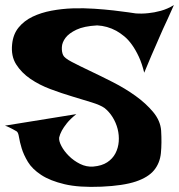

<svg xmlns="http://www.w3.org/2000/svg" viewBox="-60 -735 713 765"><path d="M632.8 -714.8Q619.1 -683.6 608.4 -660.2Q597.7 -636.7 589.8 -620.1Q581.1 -601.6 575.2 -586.9Q570.3 -576.2 562.5 -557.6Q554.7 -541 543.5 -514.2Q532.2 -487.3 514.6 -445.3Q505.9 -481.4 493.2 -508.8Q480.5 -536.1 465.8 -556.6Q451.2 -577.1 435.1 -590.3Q418.9 -603.5 403.3 -612.3Q367.2 -631.8 327.1 -633.8Q274.4 -630.9 244.6 -616.7Q214.8 -602.5 201.2 -584.5Q187.5 -566.4 186.5 -547.4Q185.5 -528.3 191.4 -515.6Q196.3 -503.9 226.1 -488.3Q255.9 -472.7 298.3 -452.6Q340.8 -432.6 389.6 -407.7Q438.5 -382.8 480 -353Q521.5 -323.2 550.3 -288.6Q579.1 -253.9 582 -214.8Q585 -165 581.1 -125Q577.1 -85 553.7 -56.6Q530.3 -28.3 481 -11.7Q431.6 4.9 344.7 8.8Q254.9 12.7 197.3 -1Q139.6 -14.6 104 -38.1Q68.4 -61.5 51.3 -89.8Q34.2 -118.2 26.4 -144Q18.6 -169.9 15.6 -189Q12.7 -208 5.9 -211.9Q-2 -216.8 -9.8 -220.7Q-16.6 -224.6 -24.4 -228Q-32.2 -231.4 -40 -234.4L244.1 -280.3Q219.7 -260.7 206.5 -244.1Q193.4 -227.5 186.5 -214.8Q178.7 -200.2 175.8 -187.5Q173.8 -173.8 184.6 -153.3Q195.3 -132.8 214.4 -113.8Q233.4 -94.7 258.8 -82Q284.2 -69.3 311.5 -71.3Q345.7 -74.2 367.2 -88.4Q388.7 -102.5 399.9 -124Q411.1 -145.5 413.1 -170.9Q415 -196.3 408.7 -221.2Q402.3 -246.1 388.7 -268.1Q375 -290 356.4 -304.7Q339.8 -316.4 305.2 -327.1Q270.5 -337.9 228 -350.6Q185.5 -363.3 141.1 -379.9Q96.7 -396.5 61 -420.9Q25.4 -445.3 4.4 -478.5Q-16.6 -511.7 -11.7 -558.6Q-7.8 -598.6 14.2 -625.5Q36.1 -652.3 69.8 -668.5Q103.5 -684.6 145 -692.4Q186.5 -700.2 230 -701.7Q273.4 -703.1 315.9 -700.2Q358.4 -697.3 392.6 -693.4Q426.8 -689.5 450.7 -686Q474.6 -682.6 480.5 -681.6Q505.9 -679.7 531.2 -682.6Q553.7 -684.6 580.6 -691.9Q607.4 -699.2 632.8 -714.8Z"/></svg>

Font: Irish Grover
Style: Regular
Weight: 400
Designer: Squid
Foundry: Font Diner, Inc DBA Sideshow
Version: Version 1.000